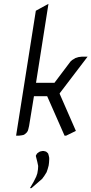

<svg xmlns="http://www.w3.org/2000/svg" viewBox="-20 -708 477 1002"><path d="M64 0 167 -651.9 232.9 -688 168 -275.9H264.2L348.1 -387.2L356.9 -395L370.1 -402.8L373 -404.8L390.1 -410.2L405.8 -412.1H437L293 -223.1L291 -219.2L376 -24.9L325.2 0H316.9L226.1 -206.1H157.2L131.8 -50.8L127.9 -34.2L125 -24.9L120.1 -17.1L109.9 -7.8L103 -3.9L94.2 -2L79.1 0ZM136.2 273.9 155.8 240.2 168.9 213.9 174.8 196.8 178.2 175.8 179.2 158.2 174.8 137.2 167 106 168 102.1 173.8 92.8 180.2 87.9 188 83 191.9 82 201.2 80.1H209L215.8 82L220.2 83L226.1 87.9L231 92.8L233.9 102.1L236.8 115.2V125L235.8 141.1L233.9 155.8L229 173.8L223.1 190.9L210 211.9L206.1 216.8L200.2 225.1L144 273.9Z"/></svg>

Font: Petahja
Style: Italic
Weight: 400
Designer: T. Christopher White
Version: Version 1.1